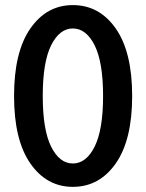

<svg xmlns="http://www.w3.org/2000/svg" viewBox="-20 -727 575 754"><path d="M266.1 -707Q370.1 -707 434.6 -615Q499 -522.9 499 -350.1Q499 -177.2 434.6 -85.2Q370.1 6.8 266.1 6.8Q163.1 6.8 99.1 -85.2Q35.2 -177.2 35.2 -350.1Q35.2 -522.9 99.1 -615Q163.1 -707 266.1 -707ZM351.6 -549.1Q318.4 -615.2 266.1 -615.2Q213.9 -615.2 180.9 -549.3Q147.9 -483.4 147.9 -350.1Q147.9 -216.8 180.9 -150.9Q213.9 -85 266.1 -85Q318.4 -85 351.6 -151.1Q384.8 -217.3 384.8 -350.1Q384.8 -482.9 351.6 -549.1Z"/></svg>

Font: Asap Symbol
Style: Regular
Weight: 900
Designer: Tania Quindós, Elena González Miranda, Marcela Romero, Pablo Cosgaya
Foundry: Omnibus-Type
Version: Version 1.000;PS 001.000;hotconv 1.0.70;makeotf.lib2.5.58329